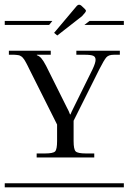

<svg xmlns="http://www.w3.org/2000/svg" viewBox="-29 -797 547 817"><path d="M-8.8 -17.1H498V0H-8.8ZM167 -517.1 254.9 -340.8Q264.6 -323.2 269 -310.1H271Q273.4 -317.4 285.2 -340.8L365.2 -502.9Q377.4 -528.8 377.7 -542Q377.9 -555.2 367.7 -559.6Q357.4 -564 333 -564H295.9V-581.1H481V-564H455.1Q433.6 -564 423.8 -553.2Q414.1 -542.5 394 -502.9L284.2 -283.2V-196.8Q284.2 -161.6 293 -152.8Q301.8 -144 336.9 -144H372.1V-127H127V-144H162.1Q197.3 -144 205.6 -152.8Q213.9 -161.6 213.9 -196.8V-267.1L95.2 -503.9Q93.3 -507.8 89.1 -516.4Q85 -524.9 83.3 -527.6Q81.5 -530.3 78.4 -536.4Q75.2 -542.5 73.5 -544.4Q71.8 -546.4 68.6 -550.5Q65.4 -554.7 63.2 -555.9Q61 -557.1 57.6 -559.3Q54.2 -561.5 50.5 -562Q46.9 -562.5 42.2 -563.2Q37.6 -564 32.2 -564H8.8V-581.1H187V-564H127.9V-562Q138.7 -558.6 147.2 -548.6Q155.8 -538.6 167 -517.1ZM-8.8 -708H193.8L180.2 -690.9H-8.8ZM352.1 -708H498V-690.9H330.1ZM315.9 -773.9 331.1 -759.8Q336.9 -753.9 336.9 -751Q336.9 -749 333 -743.2L319.8 -728L214.8 -646L201.2 -657.2L297.9 -772Q302.7 -776.9 307.1 -776.9Q311.5 -776.9 315.9 -773.9Z"/></svg>

Font: FoglihtenFr02
Style: Regular
Weight: 500
Version: Version 0.68